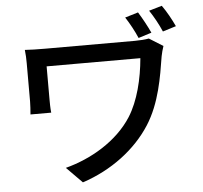

<svg xmlns="http://www.w3.org/2000/svg" viewBox="-60 -925 1121 1061"><g transform="rotate(-5 500.0 -395.0)"><path d="M742 -837 669 -815C693 -778 716 -736 733 -696L806 -719C789 -756 764 -802 742 -837ZM876 -862 804 -841C828 -805 852 -762 870 -720L944 -743C926 -782 900 -829 876 -862ZM866 -640 789 -688C768 -684 739 -682 712 -682C650 -682 251 -682 214 -682C170 -682 130 -683 101 -685C104 -661 105 -636 105 -611C105 -567 105 -434 105 -398C105 -376 103 -354 101 -327H216C213 -354 213 -384 213 -398C213 -434 213 -554 213 -584C284 -584 674 -584 733 -584C723 -470 694 -350 640 -265C559 -138 412 -53 270 -16L357 72C518 19 654 -83 736 -211C811 -328 833 -472 851 -584C853 -596 861 -627 866 -640Z"/></g></svg>

Font: Noto Sans CJK TC Medium
Style: Regular
Weight: 500
Designer: Ryoko NISHIZUKA 西塚涼子 (kana, bopomofo & ideographs); Paul D. Hunt (Latin, Greek & Cyrillic); Sandoll Communications 산돌커뮤니
Foundry: Adobe
Version: Version 2.004;hotconv 1.0.118;makeotfexe 2.5.65603